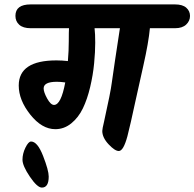

<svg xmlns="http://www.w3.org/2000/svg" viewBox="-20 -682 882 871"><path d="M119 -662H774Q808 -662 825 -647Q842 -632 842 -609.5Q842 -587 824.5 -570.5Q807 -554 774 -554H660Q654 -489 630 -383Q606 -277 593.5 -219Q581 -161 574 -130.5Q567 -100 558 -64Q540 3 519 3Q501 3 472.5 -27.5Q444 -58 444 -88Q444 -97 452 -130Q482 -265 487 -306Q498 -385 524 -554H409Q412 -529 412 -488Q412 -447 407 -394.5Q402 -342 389 -287Q376 -232 356 -190.5Q336 -149 303.5 -122.5Q271 -96 231 -96Q170 -96 117.5 -162Q65 -228 65 -294Q65 -408 236 -408Q261 -408 288 -405Q292 -452 292 -495.5Q292 -539 293 -554H119Q85 -554 67.5 -569.5Q50 -585 50 -610Q50 -662 119 -662ZM225 -206Q257 -206 276 -308Q255 -311 238 -311Q178 -311 178 -281Q178 -264 194 -235Q210 -206 225 -206ZM121 -40Q150 -40 175.5 25.5Q201 91 201 119Q201 169 170 169Q149 169 115.5 119.5Q82 70 82 42.5Q82 15 95.5 -12.5Q109 -40 121 -40Z"/></svg>

Font: Kalam
Style: Bold
Weight: 700
Version: Version 2.001;PS 1.0;hotconv 1.0.79;makeotf.lib2.5.61930; tt